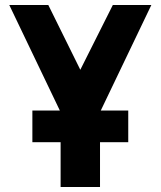

<svg xmlns="http://www.w3.org/2000/svg" viewBox="-20 -745 640 765"><path d="M17 -725H172.5L300 -467L429.5 -725H583L381.5 -304.5H491V-178.5H378.5V0H221.5V-178.5H109V-304.5H218.5Z"/></svg>

Font: JuliaMono Black
Style: Regular
Weight: 900
Monospace: yes
Designer: cormullion
Foundry: corm
Version: Version 0.054; ttfautohint (v1.8.4)